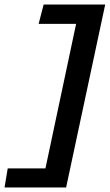

<svg xmlns="http://www.w3.org/2000/svg" viewBox="-65 -726 483 845"><path d="M-45 99 -31 15H135L270 -621H105L127 -706H398L226 99Z"/></svg>

Font: Kanit
Style: Italic
Weight: 400
Italic angle: -12°
Designer: Katatrad Team
Foundry: CadsonDemak
Version: Version 2.000; ttfautohint (v1.8.3)